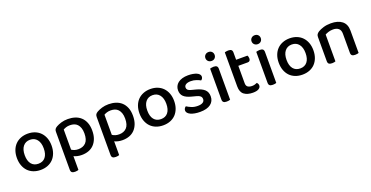

<svg xmlns="http://www.w3.org/2000/svg" viewBox="-31 -1477 4763 2467"><g transform="rotate(-20 2350.5 -243.0)"><path d="M518 -234Q518 -177 501 -131Q484 -85 453.5 -53Q423 -21 379 -3.5Q335 14 281 14Q227 14 183 -3.5Q139 -21 108.5 -53Q78 -85 61 -131Q44 -177 44 -234Q44 -291 61 -337Q78 -383 109 -415Q140 -447 184 -464.5Q228 -482 281 -482Q334 -482 378 -464.5Q422 -447 453 -414.5Q484 -382 501 -336.5Q518 -291 518 -234ZM281 -398Q221 -398 186 -355Q151 -312 151 -234Q151 -156 185 -113.5Q219 -71 281 -71Q343 -71 377 -113.5Q411 -156 411 -234Q411 -311 376.5 -354.5Q342 -398 281 -398Z M843 14Q811 14 783 7.5Q755 1 735 -9V179Q728 182 715.5 184.5Q703 187 688 187Q659 187 645 176Q631 165 631 138V-379Q631 -401 639 -414.5Q647 -428 669 -441Q697 -457 737.5 -469.5Q778 -482 829 -482Q881 -482 926 -467.5Q971 -453 1004 -423Q1037 -393 1056 -346.5Q1075 -300 1075 -236Q1075 -173 1057.5 -126.5Q1040 -80 1009.5 -48.5Q979 -17 936.5 -1.5Q894 14 843 14ZM827 -71Q892 -71 930 -110.5Q968 -150 968 -236Q968 -280 957 -311Q946 -342 927.5 -361.5Q909 -381 883.5 -389.5Q858 -398 829 -398Q797 -398 774.5 -390.5Q752 -383 735 -373V-98Q752 -86 775 -78.5Q798 -71 827 -71Z M1400 14Q1368 14 1340 7.5Q1312 1 1292 -9V179Q1285 182 1272.5 184.5Q1260 187 1245 187Q1216 187 1202 176Q1188 165 1188 138V-379Q1188 -401 1196 -414.5Q1204 -428 1226 -441Q1254 -457 1294.5 -469.5Q1335 -482 1386 -482Q1438 -482 1483 -467.5Q1528 -453 1561 -423Q1594 -393 1613 -346.5Q1632 -300 1632 -236Q1632 -173 1614.5 -126.5Q1597 -80 1566.5 -48.5Q1536 -17 1493.5 -1.5Q1451 14 1400 14ZM1384 -71Q1449 -71 1487 -110.5Q1525 -150 1525 -236Q1525 -280 1514 -311Q1503 -342 1484.5 -361.5Q1466 -381 1440.5 -389.5Q1415 -398 1386 -398Q1354 -398 1331.5 -390.5Q1309 -383 1292 -373V-98Q1309 -86 1332 -78.5Q1355 -71 1384 -71Z M2194 -234Q2194 -177 2177 -131Q2160 -85 2129.5 -53Q2099 -21 2055 -3.5Q2011 14 1957 14Q1903 14 1859 -3.5Q1815 -21 1784.5 -53Q1754 -85 1737 -131Q1720 -177 1720 -234Q1720 -291 1737 -337Q1754 -383 1785 -415Q1816 -447 1860 -464.5Q1904 -482 1957 -482Q2010 -482 2054 -464.5Q2098 -447 2129 -414.5Q2160 -382 2177 -336.5Q2194 -291 2194 -234ZM1957 -398Q1897 -398 1862 -355Q1827 -312 1827 -234Q1827 -156 1861 -113.5Q1895 -71 1957 -71Q2019 -71 2053 -113.5Q2087 -156 2087 -234Q2087 -311 2052.5 -354.5Q2018 -398 1957 -398Z M2656 -129Q2656 -62 2606 -24Q2556 14 2461 14Q2422 14 2389 8Q2356 2 2332.5 -9Q2309 -20 2296 -35Q2283 -50 2283 -68Q2283 -83 2290.5 -96Q2298 -109 2311 -117Q2339 -99 2375 -84Q2411 -69 2459 -69Q2504 -69 2528 -84.5Q2552 -100 2552 -129Q2552 -154 2535.5 -169Q2519 -184 2487 -192L2419 -210Q2351 -228 2319 -259Q2287 -290 2287 -344Q2287 -373 2299 -398.5Q2311 -424 2334.5 -442.5Q2358 -461 2393 -471.5Q2428 -482 2473 -482Q2509 -482 2538.5 -476.5Q2568 -471 2589.5 -461.5Q2611 -452 2623 -438Q2635 -424 2635 -408Q2635 -392 2628 -380.5Q2621 -369 2610 -362Q2592 -373 2556.5 -386Q2521 -399 2480 -399Q2438 -399 2414 -384.5Q2390 -370 2390 -344Q2390 -324 2403.5 -311Q2417 -298 2450 -290L2508 -275Q2584 -255 2620 -221Q2656 -187 2656 -129Z M2875 -2Q2868 1 2855.5 3.5Q2843 6 2827 6Q2798 6 2784 -5Q2770 -16 2770 -42V-465Q2778 -467 2790.5 -470Q2803 -473 2819 -473Q2848 -473 2861.5 -462Q2875 -451 2875 -424ZM2759 -612Q2759 -638 2777 -655.5Q2795 -673 2823 -673Q2851 -673 2868 -655.5Q2885 -638 2885 -612Q2885 -586 2868 -568.5Q2851 -551 2823 -551Q2795 -551 2777 -568.5Q2759 -586 2759 -612Z M3123 -137Q3123 -101 3144 -86Q3165 -71 3203 -71Q3220 -71 3239 -76Q3258 -81 3272 -88Q3279 -80 3284.5 -70Q3290 -60 3290 -46Q3290 -20 3263.5 -3Q3237 14 3183 14Q3108 14 3063.5 -19.5Q3019 -53 3019 -130V-597Q3026 -599 3039 -602Q3052 -605 3067 -605Q3096 -605 3109.5 -594Q3123 -583 3123 -557V-458H3278Q3282 -452 3285.5 -441Q3289 -430 3289 -418Q3289 -375 3252 -375H3123V-137Z M3506 -2Q3499 1 3486.5 3.5Q3474 6 3458 6Q3429 6 3415 -5Q3401 -16 3401 -42V-465Q3409 -467 3421.5 -470Q3434 -473 3450 -473Q3479 -473 3492.5 -462Q3506 -451 3506 -424ZM3390 -612Q3390 -638 3408 -655.5Q3426 -673 3454 -673Q3482 -673 3499 -655.5Q3516 -638 3516 -612Q3516 -586 3499 -568.5Q3482 -551 3454 -551Q3426 -551 3408 -568.5Q3390 -586 3390 -612Z M4098 -234Q4098 -177 4081 -131Q4064 -85 4033.5 -53Q4003 -21 3959 -3.5Q3915 14 3861 14Q3807 14 3763 -3.5Q3719 -21 3688.5 -53Q3658 -85 3641 -131Q3624 -177 3624 -234Q3624 -291 3641 -337Q3658 -383 3689 -415Q3720 -447 3764 -464.5Q3808 -482 3861 -482Q3914 -482 3958 -464.5Q4002 -447 4033 -414.5Q4064 -382 4081 -336.5Q4098 -291 4098 -234ZM3861 -398Q3801 -398 3766 -355Q3731 -312 3731 -234Q3731 -156 3765 -113.5Q3799 -71 3861 -71Q3923 -71 3957 -113.5Q3991 -156 3991 -234Q3991 -311 3956.5 -354.5Q3922 -398 3861 -398Z M4527 -303Q4527 -352 4499.5 -375Q4472 -398 4425 -398Q4390 -398 4362.5 -389Q4335 -380 4315 -369V-2Q4308 1 4295.5 3.5Q4283 6 4268 6Q4239 6 4225 -5Q4211 -16 4211 -42V-372Q4211 -395 4220 -409Q4229 -423 4250 -437Q4278 -454 4323 -468Q4368 -482 4425 -482Q4522 -482 4577 -438.5Q4632 -395 4632 -307V-2Q4625 1 4612 3.5Q4599 6 4584 6Q4555 6 4541 -5Q4527 -16 4527 -42V-303Z"/></g></svg>

Font: Baloo Bhaina 2 Medium
Style: Regular
Weight: 500
Designer: Yesha Goshar, Manish Minz, Shuchita Grover and Ek Type
Foundry: Ek Type
Version: Version 1.640;hotconv 1.0.111;makeotfexe 2.5.65597; ttfautoh